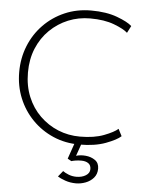

<svg xmlns="http://www.w3.org/2000/svg" viewBox="-59 -719 741 976"><g transform="rotate(5 311.5 -231.0)"><path d="M365 -28.5Q437.5 -28.5 487.5 -47.8Q537.5 -67 557.5 -85L576 -49Q554.5 -29 499.5 -8.5Q444.5 12 366.5 12Q293.5 12 232.2 -14.5Q171 -41 125.2 -87.8Q79.5 -134.5 54.2 -196.2Q29 -258 29 -329Q29 -400 54 -462.2Q79 -524.5 124.8 -571.5Q170.5 -618.5 232 -645.2Q293.5 -672 366.5 -672Q444.5 -672 499.5 -651.5Q554.5 -631 576 -611L557.5 -575Q537.5 -593.5 487.5 -612.5Q437.5 -631.5 365 -631.5Q305.5 -631.5 253.2 -610Q201 -588.5 160.2 -548.8Q119.5 -509 96.5 -453.8Q73.5 -398.5 73.5 -330.5Q73.5 -262 96.5 -206.5Q119.5 -151 160.2 -111.2Q201 -71.5 253.2 -50Q305.5 -28.5 365 -28.5ZM365.5 210Q336 210 310 200.8Q284 191.5 271.5 183L295.5 153.5Q305 161 324 168.8Q343 176.5 364.5 176.5Q393 176.5 412.8 164.2Q432.5 152 432.5 131.5Q432.5 111.5 418.8 102Q405 92.5 382.5 92.5Q367 92.5 353.2 94.8Q339.5 97 332.5 99.5L313 88.5L351 -21L381 -6.5L354 70.5Q375.5 63.5 403 66Q430.5 68.5 451 82.8Q471.5 97 471.5 126Q471.5 154 455.2 172.8Q439 191.5 414.5 200.8Q390 210 365.5 210Z"/></g></svg>

Font: League Spartan Thin ExtraLight
Style: Regular
Weight: 250
Version: Version 2.002